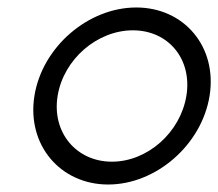

<svg xmlns="http://www.w3.org/2000/svg" viewBox="-20 -482 583 513"><path d="M269 11C397 11 519 -95 540 -226C561 -357 472 -462 344 -462C216 -462 93 -357 72 -226C51 -95 141 11 269 11ZM335 -401C430 -401 494 -324 478 -226C462 -128 374 -50 279 -50C184 -50 118 -128 134 -226C150 -324 240 -401 335 -401Z"/></svg>

Font: Charger Pro
Style: LitObl
Weight: 300
Designer: Jasper
Foundry: Cannot Into Space Fonts
Version: Version 1.09